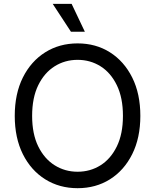

<svg xmlns="http://www.w3.org/2000/svg" viewBox="-20 -962 801 992"><path d="M380.9 10.3Q287.1 10.3 213.6 -35.6Q140.1 -81.5 98.1 -165.5Q56.2 -249.5 56.2 -363.3Q56.2 -477.5 98.1 -561.5Q140.1 -645.5 213.6 -691.7Q287.1 -737.8 380.9 -737.8Q475.1 -737.8 548.1 -691.7Q621.1 -645.5 663.1 -561.5Q705.1 -477.5 705.1 -363.3Q705.1 -249.5 663.1 -165.5Q621.1 -81.5 548.1 -35.6Q475.1 10.3 380.9 10.3ZM380.9 -74.7Q446.3 -74.7 499.3 -107.9Q552.2 -141.1 583.7 -205.6Q615.2 -270 615.2 -363.3Q615.2 -457 583.7 -521.7Q552.2 -586.4 499.3 -619.6Q446.3 -652.8 380.9 -652.8Q315.4 -652.8 262.2 -619.4Q209 -585.9 177.5 -521.5Q146 -457 146 -363.3Q146 -270 177.5 -205.8Q209 -141.6 262.2 -108.2Q315.4 -74.7 380.9 -74.7ZM346.7 -797.9 252.4 -941.9H350.1L418.5 -797.9Z"/></svg>

Font: Inter 18pt
Style: Regular
Weight: 400
Designer: Rasmus Andersson
Foundry: rsms
Version: Version 4.001;git-66647c0bb